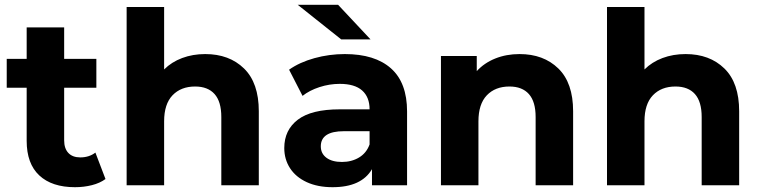

<svg xmlns="http://www.w3.org/2000/svg" viewBox="-20 -771 3165 799"><path d="M419 -26Q396 -9 362.5 -0.5Q329 8 292 8Q196 8 143.5 -41Q91 -90 91 -185V-406H8V-526H91V-657H247V-526H381V-406H247V-187Q247 -153 264.5 -134.5Q282 -116 314 -116Q351 -116 377 -136Z M1057 -308V0H901V-284Q901 -348 873 -379.5Q845 -411 792 -411Q733 -411 698 -374.5Q663 -338 663 -266V0H507V-742H663V-482Q694 -513 738 -529.5Q782 -546 834 -546Q934 -546 995.5 -486Q1057 -426 1057 -308Z M1674 -307V0H1528V-67Q1484 8 1364 8Q1302 8 1256.5 -13Q1211 -34 1187 -71Q1163 -108 1163 -155Q1163 -230 1219.5 -273Q1276 -316 1394 -316H1518Q1518 -367 1487 -394.5Q1456 -422 1394 -422Q1351 -422 1309.5 -408.5Q1268 -395 1239 -372L1183 -481Q1227 -512 1288.5 -529Q1350 -546 1415 -546Q1540 -546 1607 -486.5Q1674 -427 1674 -307ZM1518 -170V-225H1411Q1315 -225 1315 -162Q1315 -132 1338.5 -114.5Q1362 -97 1403 -97Q1443 -97 1474 -115.5Q1505 -134 1518 -170ZM1219 -751H1387L1522 -607H1400Z M2365 -308V0H2209V-284Q2209 -348 2181 -379.5Q2153 -411 2100 -411Q2041 -411 2006 -374.5Q1971 -338 1971 -266V0H1815V-538H1964V-475Q1995 -509 2041 -527.5Q2087 -546 2142 -546Q2242 -546 2303.5 -486Q2365 -426 2365 -308Z M3056 -308V0H2900V-284Q2900 -348 2872 -379.5Q2844 -411 2791 -411Q2732 -411 2697 -374.5Q2662 -338 2662 -266V0H2506V-742H2662V-482Q2693 -513 2737 -529.5Q2781 -546 2833 -546Q2933 -546 2994.5 -486Q3056 -426 3056 -308Z"/></svg>

Font: Montserrat-Bold
Style: Bold
Weight: 700
Version: Version 7.200